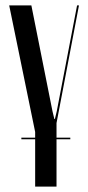

<svg xmlns="http://www.w3.org/2000/svg" viewBox="-20 -515 325 710"><path d="M189 -60V175H110V-27L14 -495H96L174 -104L181 -75H183L190 -104L265 -495H272ZM59 -6H240V0H59Z"/></svg>

Font: Moniqa SemBd Narrow Display
Style: Regular
Weight: 600
Width: 4
Designer: Rajesh Rajput
Foundry: Rajesh Rajput
Version: Version 1.000